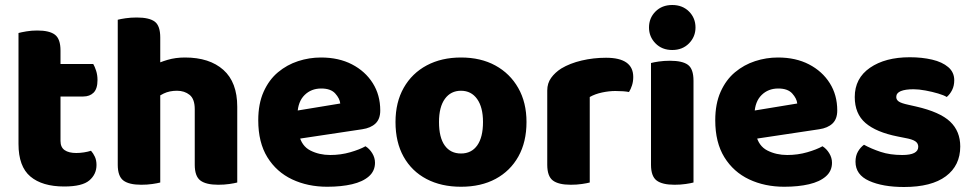

<svg xmlns="http://www.w3.org/2000/svg" viewBox="-20 -731 3891 768"><path d="M54 -264H222V-167Q222 -142 238.5 -130.5Q255 -119 285 -119Q300 -119 316 -121.5Q332 -124 344 -128Q353 -118 359.5 -104Q366 -90 366 -71Q366 -34 337.5 -9.5Q309 15 237 15Q149 15 101.5 -25Q54 -65 54 -155ZM164 -345V-475H353Q359 -465 364.5 -448Q370 -431 370 -411Q370 -376 354.5 -360.5Q339 -345 313 -345ZM222 -240H54V-599Q65 -602 85.5 -605.5Q106 -609 129 -609Q178 -609 200 -592Q222 -575 222 -529Z M929 -205H759V-294Q759 -335 738.5 -351.5Q718 -368 688 -368Q658 -368 635 -357Q612 -346 595 -333V-470Q618 -482 650 -491.5Q682 -501 720 -501Q818 -501 873.5 -451.5Q929 -402 929 -304ZM451 -264H621V-1Q610 2 589.5 5Q569 8 545 8Q496 8 473.5 -9Q451 -26 451 -72ZM759 -264H929V-1Q918 2 897.5 5Q877 8 853 8Q804 8 781.5 -9Q759 -26 759 -72ZM621 -175H451V-652Q462 -655 482.5 -658Q503 -661 527 -661Q577 -661 599 -644.5Q621 -628 621 -581Z M1116 -167 1110 -279 1341 -317Q1339 -337 1321 -357Q1303 -377 1265 -377Q1225 -377 1198.5 -351Q1172 -325 1170 -277L1176 -193Q1186 -147 1221.5 -129Q1257 -111 1301 -111Q1343 -111 1381 -122Q1419 -133 1442 -146Q1458 -136 1469 -118Q1480 -100 1480 -80Q1480 -47 1455.5 -25.5Q1431 -4 1388 6Q1345 16 1289 16Q1211 16 1148.5 -13.5Q1086 -43 1049.5 -102Q1013 -161 1013 -250Q1013 -316 1034.5 -364Q1056 -412 1092 -442Q1128 -472 1172.5 -486.5Q1217 -501 1264 -501Q1335 -501 1388 -473.5Q1441 -446 1471 -398.5Q1501 -351 1501 -289Q1501 -255 1482 -237Q1463 -219 1429 -214Z M2086 -243Q2086 -163 2053.5 -105Q2021 -47 1962.5 -15.5Q1904 16 1824 16Q1745 16 1686 -15Q1627 -46 1594.5 -104Q1562 -162 1562 -243Q1562 -322 1595 -380Q1628 -438 1687 -469.5Q1746 -501 1824 -501Q1903 -501 1961.5 -469Q2020 -437 2053 -379Q2086 -321 2086 -243ZM1824 -368Q1783 -368 1759.5 -335.5Q1736 -303 1736 -243Q1736 -181 1759 -149Q1782 -117 1824 -117Q1866 -117 1889 -149.5Q1912 -182 1912 -243Q1912 -302 1888.5 -335Q1865 -368 1824 -368Z M2339 -343V-229H2169V-369Q2169 -398 2184.5 -419.5Q2200 -441 2225 -457Q2260 -478 2307 -489Q2354 -500 2404 -500Q2513 -500 2513 -423Q2513 -405 2508 -389.5Q2503 -374 2496 -363Q2486 -365 2472 -366Q2458 -367 2441 -367Q2416 -367 2388 -361Q2360 -355 2339 -343ZM2169 -264H2339V-1Q2328 2 2307.5 5Q2287 8 2263 8Q2214 8 2191.5 -9Q2169 -26 2169 -72Z M2576 -621Q2576 -659 2602 -685Q2628 -711 2669 -711Q2710 -711 2736 -685Q2762 -659 2762 -621Q2762 -584 2736 -557.5Q2710 -531 2669 -531Q2628 -531 2602 -557.5Q2576 -584 2576 -621ZM2584 -264H2754V-1Q2743 2 2722.5 5Q2702 8 2678 8Q2629 8 2606.5 -9Q2584 -26 2584 -72ZM2754 -175H2584V-479Q2595 -482 2615.5 -485Q2636 -488 2660 -488Q2710 -488 2732 -471.5Q2754 -455 2754 -408Z M2944 -167 2938 -279 3169 -317Q3167 -337 3149 -357Q3131 -377 3093 -377Q3053 -377 3026.5 -351Q3000 -325 2998 -277L3004 -193Q3014 -147 3049.5 -129Q3085 -111 3129 -111Q3171 -111 3209 -122Q3247 -133 3270 -146Q3286 -136 3297 -118Q3308 -100 3308 -80Q3308 -47 3283.5 -25.5Q3259 -4 3216 6Q3173 16 3117 16Q3039 16 2976.5 -13.5Q2914 -43 2877.5 -102Q2841 -161 2841 -250Q2841 -316 2862.5 -364Q2884 -412 2920 -442Q2956 -472 3000.5 -486.5Q3045 -501 3092 -501Q3163 -501 3216 -473.5Q3269 -446 3299 -398.5Q3329 -351 3329 -289Q3329 -255 3310 -237Q3291 -219 3257 -214Z M3821 -145Q3821 -69 3763.5 -26Q3706 17 3596 17Q3511 17 3456.5 -7.5Q3402 -32 3402 -84Q3402 -108 3412 -125Q3422 -142 3436 -152Q3465 -136 3502.5 -123.5Q3540 -111 3589 -111Q3653 -111 3653 -144Q3653 -158 3641 -166Q3629 -174 3601 -179L3571 -185Q3485 -202 3442 -239Q3399 -276 3399 -343Q3399 -418 3460 -460Q3521 -502 3619 -502Q3668 -502 3708.5 -492.5Q3749 -483 3773 -462.5Q3797 -442 3797 -410Q3797 -388 3788.5 -371Q3780 -354 3767 -343Q3756 -350 3732.5 -357Q3709 -364 3682 -369Q3655 -374 3634 -374Q3601 -374 3583 -366.5Q3565 -359 3565 -343Q3565 -332 3575 -325Q3585 -318 3613 -312L3644 -305Q3740 -283 3780.5 -244.5Q3821 -206 3821 -145Z"/></svg>

Font: Baloo Bhaijaan 2 ExtraBold
Style: Regular
Weight: 800
Designer: Sanskriti Dholi, Noopur Datye and Ek Type
Foundry: Ek Type
Version: Version 1.701